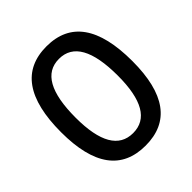

<svg xmlns="http://www.w3.org/2000/svg" viewBox="-195 -834 975 975"><g transform="rotate(-45 293.0 -346.5)"><path d="M293 9.8C462.9 9.8 548.8 -106.4 548.8 -341.8C548.8 -583 462.9 -703.1 293 -703.1C123 -703.1 37.1 -583 37.1 -341.8C37.1 -106.4 123 9.8 293 9.8ZM293 -80.1C192.4 -80.1 141.6 -167 141.6 -341.8C141.6 -523.4 192.4 -613.3 293 -613.3C393.6 -613.3 444.3 -523.4 444.3 -341.8C444.3 -167 393.6 -80.1 293 -80.1Z"/></g></svg>

Font: Cascadia Mono NF
Style: Regular
Weight: 400
Monospace: yes
Designer: Aaron Bell
Foundry: Saja Typeworks
Version: Version 2404.023